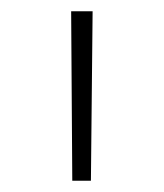

<svg xmlns="http://www.w3.org/2000/svg" viewBox="-20 -790 290 340"><path d="M108 -470 106 -770H144L141 -470Z"/></svg>

Font: M PLUS 2 Thin ExtraLight
Style: Regular
Weight: 250
Version: Version 1.001